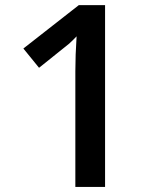

<svg xmlns="http://www.w3.org/2000/svg" viewBox="-20 -734 611 754"><path d="M280.8 -591.3Q270.5 -580.1 251.5 -562.5L187.5 -511.2L133.3 -467.8L71.8 -543.5L289.6 -713.9H392.6V0H275.9V-454.1Q275.9 -516.6 280.8 -591.3Z"/></svg>

Font: Viking Open Sans Light
Style: Bold
Weight: 600
Foundry: Ascender Corporation
Version: Version 2.001